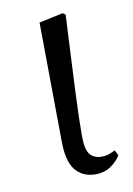

<svg xmlns="http://www.w3.org/2000/svg" viewBox="-68 -570 438 630"><g transform="rotate(-10 151.5 -255.5)"><path d="M199.8 14.4Q158.3 14.4 133.7 -14.5Q109.2 -43.4 108.8 -111.9L104.9 -507.9L185 -525L193.8 -518.8Q189.3 -430.3 186.2 -367.2Q183.1 -304.2 181.1 -259Q179.1 -213.9 178.2 -180.2Q177.3 -146.5 177.3 -117.6Q177.3 -70.5 191.4 -54.8Q205.4 -39.1 229 -39.1Q243.8 -39.1 254.5 -43.2Q265.3 -47.3 274.9 -52L283.8 -34.8Q274.5 -16.9 252.5 -1.3Q230.5 14.4 199.8 14.4Z"/></g></svg>

Font: Noto Serif KR
Style: Regular
Weight: 200
Designer: Ryoko NISHIZUKA 西塚涼子 (kana & ideographs); Frank Grießhammer (Latin, Greek & Cyrillic); Wenlong ZHANG 张文龙 (bopomofo); San
Foundry: Adobe
Version: Version 2.001;hotconv 1.1.0;makeotfexe 2.6.0